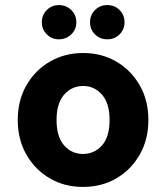

<svg xmlns="http://www.w3.org/2000/svg" viewBox="-20 -725 655 757"><path d="M307 12Q234 12 176 -22Q118 -56 84 -115.5Q50 -175 50 -252Q50 -329 84 -388.5Q118 -448 176.5 -482Q235 -516 308 -516Q381 -516 439 -482Q497 -448 531 -388.5Q565 -329 565 -252Q565 -175 531 -115.5Q497 -56 439 -22Q381 12 307 12ZM307 -118Q352 -118 382 -151.5Q412 -185 412 -252Q412 -318 382 -352Q352 -386 308 -386Q263 -386 233 -352Q203 -318 203 -252Q203 -185 233 -151.5Q263 -118 307 -118ZM212 -570Q184 -570 164.5 -589.5Q145 -609 145 -637Q145 -666 164.5 -685.5Q184 -705 212 -705Q241 -705 261 -685.5Q281 -666 281 -637Q281 -609 261 -589.5Q241 -570 212 -570ZM403 -570Q374 -570 354.5 -589.5Q335 -609 335 -637Q335 -666 354.5 -685.5Q374 -705 403 -705Q432 -705 451.5 -685.5Q471 -666 471 -637Q471 -609 451.5 -589.5Q432 -570 403 -570Z"/></svg>

Font: DM Sans Black
Style: Regular
Weight: 900
Designer: Colophon Foundry, Jonny Pinhorn
Foundry: Colophon Foundry
Version: Version 4.004; ttfautohint (v1.8.4.7-5d5b)